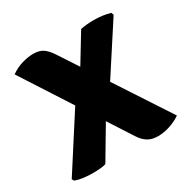

<svg xmlns="http://www.w3.org/2000/svg" viewBox="-124 -620 727 741"><g transform="rotate(-30 239.0 -250.0)"><path d="M15 -475Q39.5 -492.5 66.2 -500.2Q93 -508 116 -508Q144 -508 160.2 -496.5Q176.5 -485 191.5 -462L478 -24.5Q456.5 -9.5 429.2 -0.5Q402 8.5 376.5 8.5Q349 8.5 331 -2.5Q313 -13.5 298.5 -36ZM325 -498.5Q337 -501 352.5 -502.5Q368 -504 383.5 -504Q404 -504 422.2 -501.5Q440.5 -499 457 -494L461 -483.5L294.5 -227L259 -192L145 0Q134 3.5 118.5 4.8Q103 6 87 6Q65.5 6 45.2 3.5Q25 1 8.5 -5.5L3.5 -14.5L182.5 -293L221 -327.5Z"/></g></svg>

Font: Signika Negative
Style: Bold
Weight: 700
Designer: Anna Giedry
Foundry: Anna Giedry
Version: Version 2.001